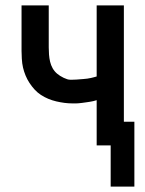

<svg xmlns="http://www.w3.org/2000/svg" viewBox="-20 -540 540 713"><path d="M479 153H391V0H339V-168Q333 -166 326.5 -164.5Q320 -163 313.5 -162Q307 -161 300 -160Q293 -159 285.5 -158Q278 -157 272 -156.5Q266 -156 262 -156H250Q234 -156 219 -158Q204 -160 189 -163.5Q174 -167 159.5 -173Q145 -179 132 -187.5Q119 -196 108.5 -207.5Q98 -219 89.5 -232Q81 -245 75 -259.5Q69 -274 65.5 -289Q62 -304 61 -322Q60 -340 60 -351V-520H161V-364Q161 -351 162 -337.5Q163 -324 166 -311Q169 -298 175.5 -286.5Q182 -275 192 -266.5Q202 -258 216.5 -251Q231 -244 240 -244H250Q257 -244 263.5 -244.5Q270 -245 276.5 -245.5Q283 -246 289.5 -246.5Q296 -247 304 -248Q312 -249 318 -250.5Q324 -252 328 -253L339 -256V-520H440V-88H479Z"/></svg>

Font: Iosevka Term Semibold
Style: Regular
Weight: 600
Monospace: yes
Designer: Belleve Invis
Foundry: Belleve Invis
Version: Version 31.4.0